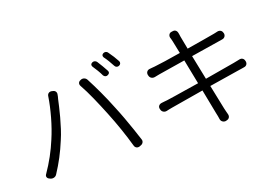

<svg xmlns="http://www.w3.org/2000/svg" viewBox="-110 -1150 2219 1528"><g transform="rotate(-20 1000.0 -386.0)"><path d="M739 -766Q750 -771 760.5 -767.5Q771 -764 777 -755Q791 -733 805.5 -709Q820 -685 832 -662Q838 -652 834.5 -642.5Q831 -633 819 -628Q809 -623 799 -626.5Q789 -630 783 -640Q772 -664 757.5 -688Q743 -712 728 -734Q717 -755 739 -766ZM847 -805Q858 -810 868.5 -807Q879 -804 885 -794Q901 -772 916 -748.5Q931 -725 943 -702Q948 -692 944.5 -682.5Q941 -673 930 -668Q920 -663 909.5 -666.5Q899 -670 894 -680Q881 -705 866.5 -729Q852 -753 837 -773Q826 -794 847 -805ZM222 -299Q255 -376 280 -465Q305 -554 317 -632Q319 -648 330 -656Q341 -664 357 -661L365 -659Q381 -656 388 -644.5Q395 -633 391 -618Q390 -609 388.5 -604.5Q387 -600 383 -584Q378 -561 369.5 -524Q361 -487 349 -442.5Q337 -398 322.5 -353Q308 -308 291 -269Q263 -201 232 -142.5Q201 -84 163 -26Q155 -13 140 -8.5Q125 -4 110 -10L102 -14Q88 -20 84 -32Q80 -44 90 -57Q170 -173 222 -299ZM715 -340Q684 -417 651 -491.5Q618 -566 586 -623Q579 -637 584 -649Q589 -661 604 -666L608 -668Q623 -673 636.5 -667Q650 -661 657 -647Q686 -592 720.5 -518.5Q755 -445 787 -364Q808 -314 828 -259.5Q848 -205 866 -152.5Q884 -100 898 -56Q903 -42 896 -29.5Q889 -17 873 -12L863 -8Q848 -4 836.5 -10.5Q825 -17 821 -32Q802 -100 774.5 -180.5Q747 -261 715 -340Z M1117 -233Q1113 -250 1122 -261Q1131 -272 1148 -274Q1158 -275 1169.5 -276.5Q1181 -278 1195 -279Q1220 -282 1263.5 -289Q1307 -296 1361 -304.5Q1415 -313 1473 -322L1432 -530L1208 -494Q1187 -490 1182 -489Q1177 -488 1167 -486Q1150 -483 1137 -491.5Q1124 -500 1121 -517L1120 -520Q1117 -537 1126 -548.5Q1135 -560 1152 -561Q1161 -562 1166 -562.5Q1171 -563 1195 -565Q1225 -568 1286 -577Q1347 -586 1419 -598L1397 -706Q1394 -720 1392 -726Q1390 -732 1388 -739Q1385 -753 1392 -765Q1399 -777 1415 -779L1423 -780Q1439 -783 1449.5 -775Q1460 -767 1463 -751Q1464 -744 1465.5 -737.5Q1467 -731 1468 -719L1489 -609Q1563 -621 1628 -632Q1693 -643 1726 -649Q1733 -651 1745 -653Q1757 -655 1758 -656Q1774 -659 1786 -651.5Q1798 -644 1801 -627L1802 -626Q1805 -610 1796.5 -598Q1788 -586 1772 -584Q1767 -583 1761 -582Q1755 -581 1741 -579L1502 -541L1544 -334L1795 -377Q1818 -382 1828 -383.5Q1838 -385 1845 -387Q1861 -391 1873 -383.5Q1885 -376 1888 -360L1889 -357Q1892 -341 1884 -329.5Q1876 -318 1859 -316Q1851 -315 1841 -313Q1831 -311 1808 -308L1557 -268L1599 -63Q1603 -46 1606 -34Q1609 -22 1612 -11Q1617 6 1609.5 18.5Q1602 31 1585 34L1579 36Q1563 38 1550.5 29Q1538 20 1536 4Q1534 -9 1532 -21.5Q1530 -34 1526 -50L1486 -256L1212 -210Q1193 -207 1185.5 -205Q1178 -203 1174 -202.5Q1170 -202 1163 -200Q1147 -197 1134 -205.5Q1121 -214 1118 -230Z"/></g></svg>

Font: Chiron GoRound TC N
Style: Regular
Weight: 350
Designer: Ryoko NISHIZUKA 西塚涼子 (kana, bopomofo & ideographs); Paul D. Hunt (Latin, Greek & Cyrillic); Sandoll Communications 산돌커뮤니
Foundry: Adobe
Version: Version 1.000;hotconv 1.1.1;makeotfexe 2.6.0